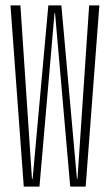

<svg xmlns="http://www.w3.org/2000/svg" viewBox="-20 -695 414 715"><path d="M68.5 0H127L183 -646H185L241.5 0H299L350 -675H312L268.5 -29H266.5L208.5 -675H160L101.5 -29H99L56 -675H19Z"/></svg>

Font: Anybody ExtraCondensed ExtraLight
Style: Regular
Weight: 250
Width: 2
Version: Version 1.113;gftools[0.9.25]